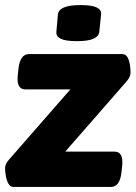

<svg xmlns="http://www.w3.org/2000/svg" viewBox="-25 -736 534 756"><path d="M28 0Q15 0 8 -13Q1 -26 -2 -43Q-5 -60 -5 -74Q-5 -90 10 -107L252 -384H75Q39 -384 45 -440L48 -468Q55 -523 89 -523H456Q470 -523 477 -510.5Q484 -498 486.5 -481Q489 -464 489 -450Q489 -433 473 -415L232 -139H426Q462 -139 456 -83L453 -55Q446 0 412 0ZM278 -574Q233 -574 214 -583.5Q195 -593 197 -611L203 -679Q205 -697 226.5 -706.5Q248 -716 293 -716Q337 -716 356 -706.5Q375 -697 373 -679L366 -611Q364 -593 343 -583.5Q322 -574 278 -574Z"/></svg>

Font: Asap ExtraBold
Style: Italic
Weight: 800
Italic angle: -6°
Designer: Pablo Cosgaya
Foundry: Omnibus-Type
Version: Version 3.001; ttfautohint (v1.8.4.7-5d5b)